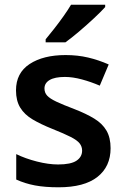

<svg xmlns="http://www.w3.org/2000/svg" viewBox="-20 -786 533 816"><path d="M450 -156Q450 -78 394 -34Q338 10 229 10Q171 10 128.5 2Q86 -6 49 -23V-131Q88 -112 137 -99.5Q186 -87 227 -87Q281 -87 305 -103Q329 -119 329 -146Q329 -163 318.5 -176.5Q308 -190 280.5 -204Q253 -218 203 -238Q153 -258 118.5 -278.5Q84 -299 66 -328.5Q48 -358 48 -402Q48 -476 106 -514Q164 -552 259 -552Q310 -552 354.5 -541.5Q399 -531 442 -512L404 -422Q367 -438 328 -448.5Q289 -459 256 -459Q213 -459 191 -446Q169 -433 169 -410Q169 -392 180.5 -379.5Q192 -367 219.5 -354Q247 -341 297 -322Q346 -303 380.5 -282Q415 -261 432.5 -231Q450 -201 450 -156ZM427 -756Q410 -737 379.5 -708.5Q349 -680 316 -652Q283 -624 258 -606H174V-619Q189 -637 209.5 -663Q230 -689 249.5 -716.5Q269 -744 282 -766H427Z"/></svg>

Font: Noto Sans Thai Looped SemiBold
Style: Regular
Weight: 600
Designer: Sasikarn Vongin, Ben Mitchell
Foundry: The Fontpad Ltd
Version: Version 1.001; ttfautohint (v1.8.4.7-5d5b)